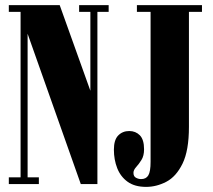

<svg xmlns="http://www.w3.org/2000/svg" viewBox="-20 -720 832 751"><path d="M14.5 0V-26.5H60.5V-673.5H14.5V-700H213.5L333.5 -365V-673.5H289.5V-700H405V-673.5H361V0H296L88 -588V-26.5H132V0ZM551.5 11Q507 11 479.2 -9Q451.5 -29 438.5 -62.2Q425.5 -95.5 425.5 -134.5Q425.5 -173 442.5 -190.2Q459.5 -207.5 485.5 -207.5Q510.5 -207.5 527 -190.8Q543.5 -174 543.5 -136Q543.5 -110.5 533.2 -94.2Q523 -78 512.5 -66.5Q502 -55 502 -44Q502 -30 511.8 -24.8Q521.5 -19.5 532 -19.5Q551.5 -19.5 560.2 -34.2Q569 -49 569 -87V-673.5H515.5V-700H770V-673.5H719V-223.5Q719 -131 694 -80Q669 -29 630.5 -9Q592 11 551.5 11Z"/></svg>

Font: Imbue 50pt Black
Style: Regular
Weight: 900
Designer: Tyler Finck
Foundry: Etcetera Type Company
Version: Version 1.102; ttfautohint (v1.8.3)